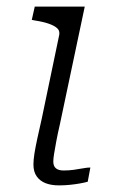

<svg xmlns="http://www.w3.org/2000/svg" viewBox="-20 -557 350 580"><path d="M158 3Q135 3 118 -3.5Q101 -10 91 -24Q81 -38 81 -60Q81 -74 84 -93Q87 -112 92.5 -137.5Q98 -163 106 -198L159 -452Q161 -464 153 -471.5Q145 -479 128.5 -485Q112 -491 86 -495L76 -497L85 -537H236L161 -182Q154 -152 150 -130Q146 -108 143.5 -93Q141 -78 141 -69Q141 -55 149 -48.5Q157 -42 172 -42Q188 -42 202.5 -44Q217 -46 230.5 -48.5Q244 -51 253 -51L245 -8Q234 -5 219.5 -2.5Q205 0 189.5 1.5Q174 3 158 3Z"/></svg>

Font: Roboto Serif 20pt ExtraLight
Style: Italic
Weight: 250
Italic angle: -10°
Version: Version 1.007